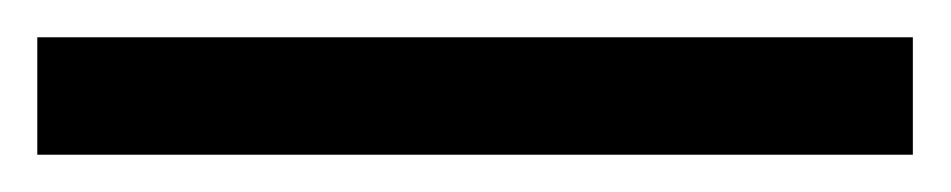

<svg xmlns="http://www.w3.org/2000/svg" viewBox="-20 20 510 103"><path d="M0 103V40H469.7V103Z"/></svg>

Font: Literata
Style: Regular
Weight: 400
Designer: Latin by Veronika Burian and Jose Scaglione. Greek by Irene Vlachou. Cyrillic by Vera Evstafieva.
Foundry: TypeTogether
Version: Version 3.002